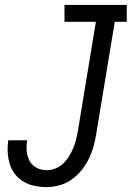

<svg xmlns="http://www.w3.org/2000/svg" viewBox="-20 -755 537 783"><path d="M170 8Q145 8 121 3Q97 -2 76.5 -14Q56 -26 41.5 -44.5Q27 -63 20 -85.5Q13 -108 11.5 -133Q10 -158 14 -183H91Q87 -161 89 -139Q91 -117 100.5 -99Q110 -81 129 -71Q148 -61 170 -61Q188 -61 206 -68Q224 -75 238 -88.5Q252 -102 262 -118.5Q272 -135 279 -152Q286 -169 290.5 -187Q295 -205 298 -223L371 -666H243V-735H497V-666H448L373 -212Q369 -186 362 -160Q355 -134 343 -109Q331 -84 313 -61.5Q295 -39 272.5 -23Q250 -7 223 0.5Q196 8 170 8Z"/></svg>

Font: Iosevka QP
Style: Italic
Weight: 400
Italic angle: -9°
Designer: Belleve Invis
Foundry: Belleve Invis
Version: Version 20.0.0; ttfautohint (v1.8.4)